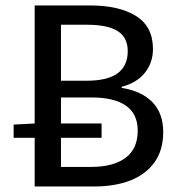

<svg xmlns="http://www.w3.org/2000/svg" viewBox="-20 -675 647 695"><path d="M570.8 -196.8Q570.8 -131.8 539.3 -87.6Q507.8 -43.5 451.7 -21.7Q395.5 0 321.3 0H105.5V-176.3H29.3V-224.1L105.5 -228V-655.3H305.7Q411.6 -655.3 472.7 -616.9Q533.7 -578.6 533.7 -497.6Q533.7 -448.7 504.9 -412.1Q476.1 -375.5 420.4 -360.8V-356.9Q493.2 -345.2 532 -304.9Q570.8 -264.6 570.8 -196.8ZM293.5 -382.8Q369.6 -382.8 406 -409.9Q442.4 -437 442.4 -489.7Q442.4 -539.6 405.8 -562.5Q369.1 -585.4 295.9 -585.4H200.7V-382.8ZM478.5 -202.1Q478.5 -322.3 309.6 -322.3H200.7V-228H347.7V-176.3H200.7V-70.8H309.6Q390.6 -70.8 434.6 -103.8Q478.5 -136.7 478.5 -202.1Z"/></svg>

Font: Varta SemiBold
Style: Regular
Weight: 600
Designer: Joana Correia, Viktoriya Grabowska, Eben Sorkin
Foundry: Sorkin Type
Version: Version 1.003; ttfautohint (v1.3) -l 8 -r 24 -G 200 -x 12 -H